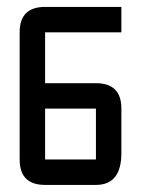

<svg xmlns="http://www.w3.org/2000/svg" viewBox="-20 -618 406 553"><path d="M109.9 -598.1H329.6V-524.9H109.9V-378.4H256.3Q329.6 -378.4 329.6 -305.2V-177.2Q329.6 -85.4 256.3 -85.4H109.9Q36.6 -85.4 36.6 -158.7V-524.9Q36.6 -598.1 109.9 -598.1ZM256.3 -305.2H109.9V-158.7H256.3Z"/></svg>

Font: BabelStone Khitan Seal Glyphs
Style: Regular
Weight: 400
Designer: Andrew West
Foundry: BabelStone
Version: Version 1.004